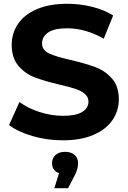

<svg xmlns="http://www.w3.org/2000/svg" viewBox="-20 -732 678 1018"><path d="M28 -69 83 -191Q128 -158 190 -138Q252 -118 314 -118Q383 -118 416 -138.5Q449 -159 449 -193Q449 -218 429.5 -234.5Q410 -251 379.5 -261Q349 -271 297 -283Q217 -302 166 -321Q115 -340 78.5 -382Q42 -424 42 -494Q42 -555 75 -604.5Q108 -654 174.5 -683Q241 -712 337 -712Q404 -712 468 -696Q532 -680 580 -650L530 -527Q433 -582 336 -582Q268 -582 235.5 -560Q203 -538 203 -502Q203 -466 240.5 -448.5Q278 -431 355 -414Q435 -395 486 -376Q537 -357 573.5 -316Q610 -275 610 -205Q610 -145 576.5 -95.5Q543 -46 476 -17Q409 12 313 12Q230 12 152.5 -10.5Q75 -33 28 -69ZM394 133Q394 164 376 198L341 266H268L293 186Q275 180 265.5 166.5Q256 153 256 133Q256 106 274.5 89.5Q293 73 325 73Q357 73 375.5 89.5Q394 106 394 133Z"/></svg>

Font: APTA Sans Regular
Style: Bold Italic
Weight: 700
Version: Version 7.200